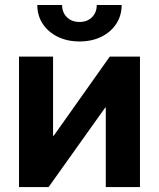

<svg xmlns="http://www.w3.org/2000/svg" viewBox="-20 -759 644 779"><path d="M547.9 0H409.2V-322.3H406.7L177.2 0H57.1V-529.3H195.3V-208H197.8L425.3 -529.3H547.9ZM302.2 -590.8Q252.9 -590.8 214.1 -609.9Q175.3 -628.9 153.3 -662.4Q131.3 -695.8 131.3 -738.8H231.9Q231.9 -708.5 251.5 -689.2Q271 -669.9 302.7 -669.9Q334 -669.9 353.3 -689.2Q372.6 -708.5 372.6 -738.8H473.6Q473.6 -695.8 451.7 -662.4Q429.7 -628.9 391.4 -609.9Q353 -590.8 302.2 -590.8Z"/></svg>

Font: Inter Cardless Tabular Bold
Style: Bold
Weight: 700
Designer: Rasmus Andersson
Foundry: rsms
Version: Version 4.000;git-4fc901f